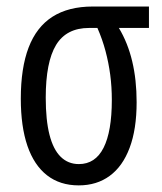

<svg xmlns="http://www.w3.org/2000/svg" viewBox="-20 -556 494 586"><path d="M397 -244.1Q397 -161.6 375.7 -105Q354.5 -48.3 314.9 -19.3Q275.4 9.8 220.2 9.8Q163.1 9.8 123.5 -21Q84 -51.8 63.7 -110.8Q43.5 -169.9 43.5 -254.9Q43.5 -348.6 67.4 -411.1Q91.3 -473.6 140.1 -504.9Q189 -536.1 263.2 -536.1H434.6V-470.7H342.8Q370.1 -425.3 383.5 -368.9Q397 -312.5 397 -244.1ZM119.6 -257.8Q119.6 -189.5 131.1 -144.5Q142.6 -99.6 165.3 -77.4Q188 -55.2 220.7 -55.2Q271 -55.2 296.1 -105Q321.3 -154.8 321.3 -251Q321.3 -291 316.4 -327.9Q311.5 -364.7 302 -400.4Q292.5 -436 277.3 -470.7H252Q182.6 -470.7 151.1 -418.7Q119.6 -366.7 119.6 -257.8Z"/></svg>

Font: Open Sans Condensed
Style: Regular
Weight: 400
Width: 3
Designer: Monotype Design Team
Foundry: Monotype Imaging Inc.
Version: Version 3.000